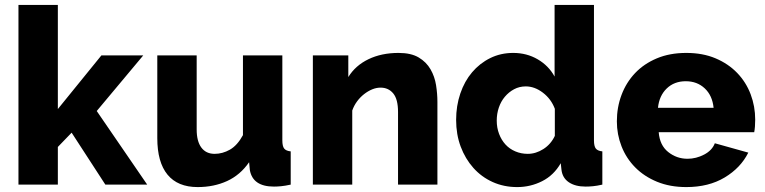

<svg xmlns="http://www.w3.org/2000/svg" viewBox="-20 -750 3106 780"><path d="M408 0 271 -211 215 -153V0H55V-730H215V-307L392 -525H562L373 -299L578 0Z M783 10Q702 10 660.5 -40.5Q619 -91 619 -189V-525H779V-224Q779 -176 798 -150.5Q817 -125 852 -125Q884 -125 914 -142Q944 -159 967 -201V-525H1127V-180Q1127 -156 1134.5 -146.5Q1142 -137 1161 -135V0Q1138 5 1122 6.5Q1106 8 1093 8Q1007 8 995 -59L992 -91Q956 -39 902.5 -14.5Q849 10 783 10Z M1757 0H1597V-295Q1597 -347 1577.5 -370.5Q1558 -394 1526 -394Q1509 -394 1492 -387Q1475 -380 1459 -367.5Q1443 -355 1430.5 -338Q1418 -321 1411 -301V0H1251V-525H1395V-437Q1424 -484 1477 -509.5Q1530 -535 1599 -535Q1650 -535 1681 -516.5Q1712 -498 1729 -468.5Q1746 -439 1751.5 -404Q1757 -369 1757 -336Z M2081 10Q2027 10 1981.5 -10.5Q1936 -31 1903 -68Q1870 -105 1851.5 -154.5Q1833 -204 1833 -263Q1833 -320 1850 -370Q1867 -420 1898 -456.5Q1929 -493 1971.5 -514Q2014 -535 2065 -535Q2120 -535 2164.5 -509Q2209 -483 2233 -439V-730H2393V-180Q2393 -156 2400.5 -146.5Q2408 -137 2427 -135V0Q2405 5 2389 6.5Q2373 8 2359 8Q2317 8 2291 -9.5Q2265 -27 2261 -60L2258 -87Q2230 -38 2182.5 -14Q2135 10 2081 10ZM2124 -125Q2157 -125 2187.5 -144.5Q2218 -164 2234 -198V-308Q2219 -348 2185.5 -373.5Q2152 -399 2116 -399Q2090 -399 2068.5 -387.5Q2047 -376 2031 -357Q2015 -338 2006.5 -313Q1998 -288 1998 -260Q1998 -231 2007.5 -206Q2017 -181 2033.5 -163Q2050 -145 2073.5 -135Q2097 -125 2124 -125Z M2768 10Q2702 10 2649.5 -11.5Q2597 -33 2560.5 -70Q2524 -107 2505 -155.5Q2486 -204 2486 -257Q2486 -314 2505 -364.5Q2524 -415 2560 -453Q2596 -491 2648.5 -513Q2701 -535 2768 -535Q2835 -535 2887 -513Q2939 -491 2975 -453.5Q3011 -416 3029.5 -367Q3048 -318 3048 -264Q3048 -250 3047 -236.5Q3046 -223 3044 -213H2656Q2660 -160 2694.5 -132.5Q2729 -105 2773 -105Q2808 -105 2840.5 -122Q2873 -139 2884 -168L3020 -130Q2989 -68 2924 -29Q2859 10 2768 10ZM2879 -312Q2874 -362 2843 -391Q2812 -420 2766 -420Q2719 -420 2688.5 -390.5Q2658 -361 2653 -312Z"/></svg>

Font: Boldmen
Style: Bold
Weight: 700
Designer: Matt McInerney, Pablo Impallari, Rodrigo Fuenzalida
Foundry: LIVING CONCEPT
Version: Version 1.000